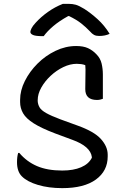

<svg xmlns="http://www.w3.org/2000/svg" viewBox="-20 -958 640 993"><path d="M374 -720Q411 -720 435 -709Q459 -698 478 -678Q499 -657 505.5 -629.5Q512 -602 512 -573V-447Q507 -445 499 -443Q491 -441 482 -441Q421 -441 421 -497Q421 -549 422 -574.5Q423 -600 421 -621Q411 -625 399.5 -626.5Q388 -628 377 -628Q343 -628 307.5 -611Q272 -594 242 -566Q212 -538 193.5 -505Q175 -472 175 -440V-435Q176 -418 184.5 -403Q193 -388 218.5 -373.5Q244 -359 292 -341L380 -309Q467 -278 502 -239Q537 -200 537 -158V-149Q537 -74 476 -29.5Q415 15 302 15Q232 15 176.5 -1.5Q121 -18 93 -46Q68 -71 68 -119Q68 -148 74 -167H80Q118 -122 171.5 -99Q225 -76 302 -76Q360 -76 399.5 -93Q439 -110 455 -142V-146Q448 -201 354 -235L265 -268Q194 -295 154.5 -320Q115 -345 99.5 -372Q84 -399 84 -430V-442Q84 -490 108.5 -539Q133 -588 174 -629Q215 -670 267 -695Q319 -720 374 -720ZM305 -938H337Q355 -938 371.5 -933.5Q388 -929 416 -912Q449 -891 484.5 -859Q520 -827 547 -783Q524 -772 493 -772Q477 -772 466.5 -777.5Q456 -783 445 -796Q424 -818 400 -837Q376 -856 337 -875H333Q286 -849 255 -822.5Q224 -796 206 -771H200Q165 -771 151 -777Q137 -783 137 -793Q137 -799 143 -811.5Q149 -824 164 -840Q191 -870 227.5 -896Q264 -922 305 -938Z"/></svg>

Font: Recursive Sn Csl St
Style: Regular
Weight: 400
Version: Version 1.079;hotconv 1.0.112;makeotfexe 2.5.65598; ttfautoh